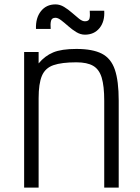

<svg xmlns="http://www.w3.org/2000/svg" viewBox="-20 -855 640 875"><path d="M90 0V-618H156V-566Q184 -600 222 -616Q260 -632 328 -632Q402 -632 444 -610.5Q486 -589 503.5 -537.5Q521 -486 521 -396V0H455V-396Q455 -463 443.5 -501Q432 -539 404.5 -555Q377 -571 328 -571Q261 -571 223.5 -558Q186 -545 171 -509.5Q156 -474 156 -407V0ZM367 -697Q347 -697 328 -708.5Q309 -720 291.5 -735.5Q274 -751 259 -762.5Q244 -774 233 -774Q216 -774 212.5 -760Q209 -746 211 -723H144Q142 -773 166.5 -804Q191 -835 233 -835Q253 -835 272 -823.5Q291 -812 308.5 -796.5Q326 -781 340.5 -769.5Q355 -758 367 -758Q385 -758 388 -771Q391 -784 389 -806H455Q458 -757 433.5 -727Q409 -697 367 -697Z"/></svg>

Font: Victor Mono Thin Light
Style: Regular
Weight: 300
Monospace: yes
Version: Version 1.561;gftools[0.9.30]